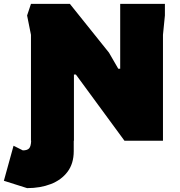

<svg xmlns="http://www.w3.org/2000/svg" viewBox="-50 -727 932 992"><path d="M110 0V-547L90 -647L110 -707H311L513 -455L561 -372H571V-707H802V-647L792 -547V0H593L342 -342H332V0H331V54Q331 118 299 160.5Q267 203 212.5 224Q158 245 90 245L-30 207L20 26L68 50Q91 50 100.5 39.5Q110 29 111 0Z"/></svg>

Font: Rowdies
Style: Bold
Weight: 700
Designer: Jaikishan Patel
Version: Version 1.000; ttfautohint (v1.8.3)